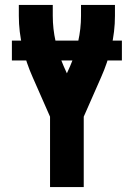

<svg xmlns="http://www.w3.org/2000/svg" viewBox="-20 -755 540 775"><path d="M182 0V-284L112 -443Q86 -501 71 -564Q56 -627 56 -691V-735H193V-691Q193 -639 204.5 -587.5Q216 -536 237 -488L250 -459L263 -488Q284 -536 295.5 -587.5Q307 -639 307 -691V-735H444V-691Q444 -627 429 -564Q414 -501 388 -443L318 -284V0ZM28 -511V-591H472V-511Z"/></svg>

Font: Iosevka Term Curly Heavy
Style: Regular
Weight: 900
Designer: Belleve Invis
Foundry: Belleve Invis
Version: Version 32.3.0